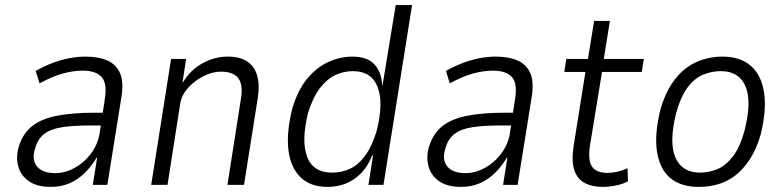

<svg xmlns="http://www.w3.org/2000/svg" viewBox="-20 -725 3068 753"><path d="M179 8Q125 8 93 -14.5Q61 -37 51.5 -73Q42 -109 53 -148Q69 -201 105.5 -230Q142 -259 203 -271Q264 -283 353 -283H395L388 -233H336Q268 -233 223 -226Q178 -219 152.5 -199Q127 -179 117 -140Q104 -99 125 -72.5Q146 -46 197 -46Q235 -46 272.5 -66.5Q310 -87 337 -123Q364 -159 371 -204L391 -336Q401 -398 378.5 -423Q356 -448 304 -448Q269 -448 227.5 -437Q186 -426 135 -398L120 -447Q154 -466 187.5 -478.5Q221 -491 253 -497Q285 -503 315 -503Q366 -503 400.5 -488Q435 -473 450.5 -438.5Q466 -404 456 -343L401 0H344L361 -107H359Q339 -73 312 -46.5Q285 -20 252 -6Q219 8 179 8Z M573 0 651 -494H710L696 -403H698Q728 -452 775.5 -477.5Q823 -503 872 -503Q921 -503 949.5 -484Q978 -465 988.5 -429Q999 -393 991 -341L937 0H872L924 -332Q931 -371 925 -395.5Q919 -420 899.5 -432Q880 -444 847 -444Q814 -444 779.5 -427Q745 -410 719 -382Q693 -354 687 -320L637 0Z M1264 8Q1197 8 1158 -30.5Q1119 -69 1111 -138Q1103 -207 1127 -302Q1149 -374 1186 -418Q1223 -462 1269 -482.5Q1315 -503 1362 -503Q1421 -503 1449 -472Q1477 -441 1479 -389H1480L1532 -705H1596L1484 0H1425L1443 -116H1440Q1422 -71 1394 -43.5Q1366 -16 1333.5 -4Q1301 8 1264 8ZM1282 -48Q1320 -48 1352.5 -63Q1385 -78 1412 -114.5Q1439 -151 1457 -211Q1485 -321 1461 -383.5Q1437 -446 1364 -446Q1328 -446 1295 -430.5Q1262 -415 1234.5 -379Q1207 -343 1188 -282Q1161 -172 1184.5 -110Q1208 -48 1282 -48Z M1788 8Q1734 8 1702 -14.5Q1670 -37 1660.5 -73Q1651 -109 1662 -148Q1678 -201 1714.5 -230Q1751 -259 1812 -271Q1873 -283 1962 -283H2004L1997 -233H1945Q1877 -233 1832 -226Q1787 -219 1761.5 -199Q1736 -179 1726 -140Q1713 -99 1734 -72.5Q1755 -46 1806 -46Q1844 -46 1881.5 -66.5Q1919 -87 1946 -123Q1973 -159 1980 -204L2000 -336Q2010 -398 1987.5 -423Q1965 -448 1913 -448Q1878 -448 1836.5 -437Q1795 -426 1744 -398L1729 -447Q1763 -466 1796.5 -478.5Q1830 -491 1862 -497Q1894 -503 1924 -503Q1975 -503 2009.5 -488Q2044 -473 2059.5 -438.5Q2075 -404 2065 -343L2010 0H1953L1970 -107H1968Q1948 -73 1921 -46.5Q1894 -20 1861 -6Q1828 8 1788 8Z M2343 8Q2302 8 2273 -7.5Q2244 -23 2232.5 -57.5Q2221 -92 2229 -148L2276 -443H2193L2201 -494H2286L2310 -643H2372L2348 -494H2505L2497 -443H2341L2294 -155Q2285 -97 2301.5 -72Q2318 -47 2362 -47Q2381 -47 2401 -51.5Q2421 -56 2441 -65L2443 -14Q2423 -3 2395.5 2.5Q2368 8 2343 8Z M2721 8Q2650 8 2608.5 -27Q2567 -62 2556.5 -131Q2546 -200 2571 -299Q2588 -356 2613.5 -395Q2639 -434 2670.5 -457.5Q2702 -481 2738.5 -492Q2775 -503 2813 -503Q2883 -503 2924.5 -467Q2966 -431 2976.5 -362.5Q2987 -294 2963 -196Q2946 -139 2920.5 -100Q2895 -61 2864 -37Q2833 -13 2796.5 -2.5Q2760 8 2721 8ZM2725 -48Q2760 -48 2793 -61.5Q2826 -75 2854 -111Q2882 -147 2900 -213Q2929 -328 2903.5 -387Q2878 -446 2807 -446Q2773 -446 2739.5 -433Q2706 -420 2678.5 -384.5Q2651 -349 2632 -283Q2603 -166 2629 -107Q2655 -48 2725 -48Z"/></svg>

Font: Nunito Sans 7pt Condensed Light
Style: Italic
Weight: 300
Width: 3
Italic angle: -9°
Designer: Vernon Adams
Foundry: Vernon Adams
Version: Version 3.101;gftools[0.9.27]